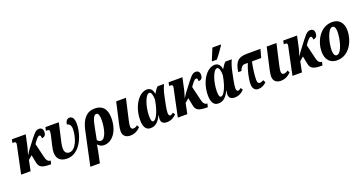

<svg xmlns="http://www.w3.org/2000/svg" viewBox="-44 -1693 5366 2830"><g transform="rotate(-20 2639.5 -278.0)"><path d="M495 -47H491C456 -47 430 -76 418 -137L367 -351C403 -403 436 -449 462 -449C480 -449 487 -433 486 -399C533 -402 552 -431 552 -479C552 -512 536 -545 490 -545C435 -545 406 -503 290 -350L247 -294L207 -231C218 -266 234 -320 240 -346L281 -536H64L53 -482H72C97 -482 108 -475 108 -455C108 -436 102 -417 95 -386L14 0H163L196 -164L257 -216L280 -100C294 -13 345 7 470 7H482Z M736 10C940 10 1042 -247 1042 -427C1042 -500 1016 -546 971 -546C931 -546 906 -513 900 -464C936 -457 962 -429 962 -374C962 -242 900 -64 797 -64C744 -64 722 -100 722 -156C722 -175 725 -204 732 -236L800 -536H590L578 -482H598C623 -482 633 -476 633 -455C633 -434 629 -415 623 -387L593 -257C580 -205 575 -172 575 -141C575 -50 625 10 736 10Z M1012 240H1162L1202 49C1209 13 1214 -19 1215 -37C1242 -10 1266 10 1315 10C1447 10 1550 -130 1550 -329C1550 -480 1480 -546 1364 -546C1238 -546 1161 -458 1126 -293ZM1292 -66C1270 -66 1254 -78 1236 -96L1268 -262C1291 -382 1313 -463 1360 -463C1393 -463 1405 -418 1405 -358C1405 -223 1366 -66 1292 -66Z M1725 10C1797 10 1848 -23 1887 -63L1867 -100C1850 -85 1829 -73 1802 -73C1779 -73 1765 -89 1765 -119C1765 -140 1769 -164 1777 -203L1853 -536H1700L1624 -200C1616 -161 1610 -128 1610 -100C1610 -27 1657 10 1725 10Z M2043 9C2133 9 2172 -48 2217 -129H2221C2202 -66 2202 9 2300 9C2364 9 2416 -21 2450 -60L2428 -93C2409 -77 2395 -69 2379 -69C2363 -69 2353 -88 2353 -116C2353 -144 2360 -191 2369 -236L2391 -345C2407 -423 2421 -472 2450 -536H2350C2323 -512 2302 -478 2282 -444H2280C2272 -507 2238 -546 2185 -546C2055 -546 1937 -367 1937 -154C1937 -60 1966 9 2043 9ZM2114 -73C2093 -73 2081 -96 2081 -165C2081 -308 2139 -487 2200 -487C2232 -487 2246 -435 2246 -362L2233 -295C2220 -232 2171 -73 2114 -73Z M2953 -47H2949C2914 -47 2888 -76 2876 -137L2825 -351C2861 -403 2894 -449 2920 -449C2938 -449 2945 -433 2944 -399C2991 -402 3010 -431 3010 -479C3010 -512 2994 -545 2948 -545C2893 -545 2864 -503 2748 -350L2705 -294L2665 -231C2676 -266 2692 -320 2698 -346L2739 -536H2522L2511 -482H2530C2555 -482 2566 -475 2566 -455C2566 -436 2560 -417 2553 -386L2472 0H2621L2654 -164L2715 -216L2738 -100C2752 -13 2803 7 2928 7H2940Z M3228 -606H3303C3349 -658 3401 -733 3434 -784L3438 -796H3304C3284 -744 3252 -668 3231 -620ZM3106 9C3196 9 3235 -48 3280 -129H3284C3265 -66 3265 9 3363 9C3427 9 3479 -21 3513 -60L3491 -93C3472 -77 3458 -69 3442 -69C3426 -69 3416 -88 3416 -116C3416 -144 3423 -191 3432 -236L3454 -345C3470 -423 3484 -472 3513 -536H3413C3386 -512 3365 -478 3345 -444H3343C3335 -507 3301 -546 3248 -546C3118 -546 3000 -367 3000 -154C3000 -60 3029 9 3106 9ZM3177 -73C3156 -73 3144 -96 3144 -165C3144 -308 3202 -487 3263 -487C3295 -487 3309 -435 3309 -362L3296 -295C3283 -232 3234 -73 3177 -73Z M3733 10C3782 10 3826 -11 3863 -48L3843 -88C3823 -76 3802 -68 3786 -68C3759 -68 3747 -87 3747 -128C3747 -203 3764 -322 3782 -405H3927L3963 -536H3749C3606 -536 3558 -471 3538 -325H3588C3603 -369 3628 -405 3670 -405H3717C3677 -313 3647 -176 3647 -98C3647 -22 3685 10 3733 10Z M4086 10C4158 10 4209 -23 4248 -63L4228 -100C4211 -85 4190 -73 4163 -73C4140 -73 4126 -89 4126 -119C4126 -140 4130 -164 4138 -203L4214 -536H4061L3985 -200C3977 -161 3971 -128 3971 -100C3971 -27 4018 10 4086 10Z M4751 -47H4747C4712 -47 4686 -76 4674 -137L4623 -351C4659 -403 4692 -449 4718 -449C4736 -449 4743 -433 4742 -399C4789 -402 4808 -431 4808 -479C4808 -512 4792 -545 4746 -545C4691 -545 4662 -503 4546 -350L4503 -294L4463 -231C4474 -266 4490 -320 4496 -346L4537 -536H4320L4309 -482H4328C4353 -482 4364 -475 4364 -455C4364 -436 4358 -417 4351 -386L4270 0H4419L4452 -164L4513 -216L4536 -100C4550 -13 4601 7 4726 7H4738Z M4969 10C5170 10 5261 -203 5261 -349C5261 -488 5185 -546 5090 -546C4892 -546 4795 -340 4795 -188C4795 -56 4866 10 4969 10ZM4990 -63C4960 -63 4941 -91 4941 -158C4941 -273 4996 -478 5069 -478C5098 -478 5117 -450 5117 -383C5117 -280 5070 -63 4990 -63Z"/></g></svg>

Font: Noto Serif Condensed Extra
Style: Italic
Weight: 800
Width: 3
Italic angle: -12°
Designer: Monotype Design Team
Foundry: Monotype Imaging Inc.
Version: Version 1.901